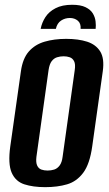

<svg xmlns="http://www.w3.org/2000/svg" viewBox="-20 -760 448 792"><path d="M166.3 12Q116.4 12 80.3 0.3Q44.1 -11.5 28.2 -47.6Q12.4 -83.8 22.4 -156.1L66.3 -466.3Q73.6 -518.8 99 -547.7Q124.4 -576.5 164.1 -588.1Q203.7 -599.7 253 -599.7Q303.2 -599.7 339.5 -588Q375.8 -576.2 393.6 -547.4Q411.3 -518.5 404 -466.3L360.5 -156.8Q350.4 -83.5 323.3 -47.3Q296.2 -11.1 256.5 0.4Q216.9 12 166.3 12ZM176.1 -56.5Q190.4 -56.5 203.4 -60.5Q216.4 -64.6 225.9 -77.2Q235.4 -89.8 238.3 -113.5L288.3 -470.8Q291.9 -495.2 285.7 -507.4Q279.5 -519.6 267.9 -523.7Q256.4 -527.8 242.5 -527.8Q228.2 -527.8 215.2 -523.7Q202.2 -519.6 193 -507.4Q183.9 -495.2 180.3 -470.8L130.3 -113.5Q127.4 -89.8 133.3 -77.2Q139.1 -64.6 150.7 -60.5Q162.2 -56.5 176.1 -56.5ZM277.4 -740.3Q312.3 -740.3 332.9 -730.3Q353.5 -720.2 362.9 -704.7Q372.2 -689.1 374.2 -672Q376.2 -655 374.5 -640.9H312.5Q314.3 -663.4 301 -674.6Q287.7 -685.8 268.2 -685.8Q248.1 -685.8 231.9 -675.1Q215.6 -664.4 210.4 -640.9H147.7Q152.7 -666.8 167.3 -689.4Q181.9 -712 209.2 -726.1Q236.5 -740.3 277.4 -740.3Z"/></svg>

Font: Alumni Sans SC Thin
Style: Italic
Weight: 100
Italic angle: -8°
Designer: Robert E. Leuschke
Foundry: Robert E. Leuschke
Version: Version 1.016